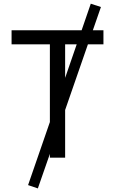

<svg xmlns="http://www.w3.org/2000/svg" viewBox="-20 -858 626 1045"><path d="M186 167.5 132.8 149.4 251.5 -193.8V-616.7H43V-693.4H424.3L474.1 -837.9L529.3 -819.8L485.4 -693.4H543V-616.7H458.5L334.5 -259.3V0H251.5V-20.5ZM334.5 -434.1 397.5 -616.7H334.5Z"/></svg>

Font: Cascadia Mono SemiLight
Style: Regular
Weight: 350
Monospace: yes
Designer: Aaron Bell
Foundry: Saja Typeworks
Version: Version 2404.023; ttfautohint (v1.8.4)